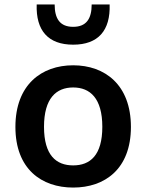

<svg xmlns="http://www.w3.org/2000/svg" viewBox="-20 -834 660 866"><path d="M570.5 -261.5C570.5 -452 452.5 -539.5 310 -539.5C167.5 -539.5 49.5 -452 49.5 -261.5C49.5 -71.5 167.5 12 310 12C452.5 12 570.5 -71.5 570.5 -261.5ZM441.5 -262C441.5 -133.5 386.5 -88 310 -88C233.5 -88 178.5 -133.5 178.5 -262C178.5 -390.5 233.5 -439.5 310 -439.5C386.5 -439.5 441.5 -390.5 441.5 -262ZM226.5 -814H145.5C141.5 -696.5 197 -632.5 310 -632.5C423 -632.5 478.5 -696.5 474.5 -814H393.5C393.5 -749.5 369.5 -713 310 -713C250.5 -713 226.5 -749.5 226.5 -814Z"/></svg>

Font: Monaspace Neon SemiBold
Style: Regular
Weight: 600
Designer: Riley Cran & the Lettermatic Team
Foundry: Lettermatic
Version: Version 1.200 (Monaspace Neon)